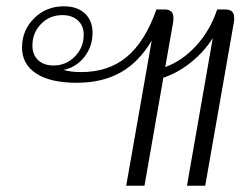

<svg xmlns="http://www.w3.org/2000/svg" viewBox="-20 -590 799 610"><path d="M462 -461Q422 -393 363.5 -360Q305 -327 224 -327Q140 -327 95 -356.5Q50 -386 50 -439Q50 -494 88.5 -532Q127 -570 183 -570Q225 -570 249.5 -547.5Q274 -525 274 -486Q274 -442 248 -409Q222 -376 182 -368Q204 -361 238 -361Q325 -361 383 -409.5Q441 -458 477 -560H501Q517 -560 524 -553.5Q531 -547 531 -533Q531 -524 530 -519L505 -377Q560 -397 604 -445.5Q648 -494 670 -560H694Q710 -560 717 -553.5Q724 -547 724 -533Q724 -524 723 -519L632 0H574L656 -469Q629 -426 587.5 -392.5Q546 -359 499 -343L439 0H381ZM246 -480Q246 -508 227.5 -525Q209 -542 178 -542Q138 -542 110.5 -514Q83 -486 83 -445Q83 -416 101 -399Q119 -382 150 -382Q190 -382 218 -410.5Q246 -439 246 -480Z"/></svg>

Font: Fahkwang ExtraLight
Style: Italic
Weight: 275
Italic angle: -10°
Designer: Suppakit Chalermlarp | Katatrad Co.,Ltd.
Foundry: Cadson Demak Co.,Ltd.
Version: Version 1.000; ttfautohint (v1.6)